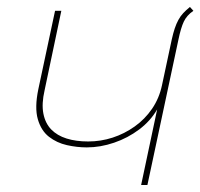

<svg xmlns="http://www.w3.org/2000/svg" viewBox="-20 -531 575 551"><path d="M385 0H403L492 -417Q499 -451 507.5 -469Q516 -487 535 -500L525 -511Q514 -502 506 -493.5Q498 -485 492 -474Q486 -463 481.5 -449.5Q477 -436 473 -418L445 -287Q437 -249 416.5 -219Q396 -189 366.5 -168Q337 -147 303 -136Q269 -125 233 -125Q198 -125 171 -133.5Q144 -142 127 -159.5Q110 -177 104.5 -205Q99 -233 108 -272L156 -500H138L90 -275Q79 -222 88.5 -189Q98 -156 120.5 -138.5Q143 -121 172 -114.5Q201 -108 229 -108Q268 -108 307.5 -121.5Q347 -135 379.5 -159.5Q412 -184 431 -217Z"/></svg>

Font: Advent Pro Thin
Style: Italic
Weight: 250
Italic angle: -12°
Version: Version 3.000